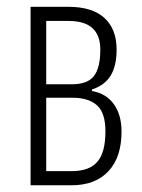

<svg xmlns="http://www.w3.org/2000/svg" viewBox="-20 -550 423 570"><path d="M277.8 -402.8Q277.8 -487.8 184.1 -487.8H117.2V-299.8H193.8Q239.7 -299.8 258.8 -324.2Q277.8 -348.6 277.8 -402.8ZM293 -160.2Q293 -214.4 268.6 -236.8Q243.2 -259.8 195.8 -259.8H117.2V-42H193.8Q245.6 -42 269.5 -70.3Q293 -98.1 293 -160.2ZM326.2 -402.8Q326.2 -355 308.6 -325.7Q291 -296.9 252.9 -284.2V-279.8Q295.4 -272.5 318.4 -240.2Q340.8 -208.5 340.8 -159.2Q340.8 -83.5 302.2 -42Q263.2 0 192.9 0H70.8V-529.8H183.1Q253.4 -529.8 289.6 -497.1Q326.2 -463.9 326.2 -402.8Z"/></svg>

Font: Germano
Style: Regular
Weight: 300
Width: 3
Foundry: Ascender Corporation
Version: Version 1.10; ttfautohint (v1.5)